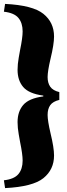

<svg xmlns="http://www.w3.org/2000/svg" viewBox="-22 -830 342 984"><path d="M255 -643Q255 -603 237 -529Q222 -465 222 -435Q222 -405 235.5 -385.5Q249 -366 282 -358V-318Q249 -310 235.5 -291Q222 -272 222 -241Q222 -211 237 -147Q255 -73 255 -33Q255 39 200.5 83Q146 127 4 134L-2 94Q51 88 72.5 62Q94 36 94 -7Q94 -39 81 -102Q80 -108 74 -141.5Q68 -175 68 -204Q68 -258 97 -292Q126 -326 200 -336V-340Q126 -350 97 -384Q68 -418 68 -472Q68 -501 74 -534.5Q80 -568 81 -574Q94 -637 94 -669Q94 -712 72.5 -738Q51 -764 -2 -770L4 -810Q146 -803 200.5 -759Q255 -715 255 -643Z"/></svg>

Font: Minipax
Style: Bold
Weight: 700
Designer: Raphaël Ronot, Igor Stepanchenko (Cyrillic)
Foundry: steppetype
Version: Version 1.002